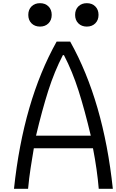

<svg xmlns="http://www.w3.org/2000/svg" viewBox="-20 -1176 723 1196"><path d="M468.1 -1136.1Q488.3 -1156.2 520.8 -1156.2Q553.4 -1156.2 573.6 -1136.1Q593.8 -1115.9 593.8 -1083.3Q593.8 -1050.8 573.6 -1030.6Q553.4 -1010.4 520.8 -1010.4Q488.3 -1010.4 468.1 -1030.6Q447.9 -1050.8 447.9 -1083.3Q447.9 -1115.9 468.1 -1136.1ZM176.4 -1136.1Q196.6 -1156.2 229.2 -1156.2Q261.7 -1156.2 281.9 -1136.1Q302.1 -1115.9 302.1 -1083.3Q302.1 -1050.8 281.9 -1030.6Q261.7 -1010.4 229.2 -1010.4Q196.6 -1010.4 176.4 -1030.6Q156.2 -1050.8 156.2 -1083.3Q156.2 -1115.9 176.4 -1136.1ZM67.1 0Q125 -545.6 332.7 -916.7H417.3Q625 -545.6 682.9 0H595.1Q585.3 -117.8 559.2 -252.6H190.8Q187.5 -232.4 181 -193Q174.5 -153.6 170.6 -128.3Q166.7 -102.9 162.1 -67.1Q157.6 -31.2 154.9 0ZM545.6 -330.7Q507.8 -490.2 469.4 -610.7Q431 -731.1 378.3 -832.7H371.7Q319 -731.1 280.6 -610.7Q242.2 -490.2 204.4 -330.7Z"/></svg>

Font: Monoid
Style: Regular
Weight: 400
Width: 4
Monospace: yes
Designer: Andreas Larsen (@larsenwork)
Version: Version 0.61